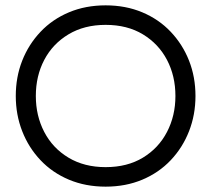

<svg xmlns="http://www.w3.org/2000/svg" viewBox="-20 -690 790 718"><path d="M375 8Q300 8 238 -18Q176 -44 131.5 -91Q87 -138 63 -199.5Q39 -261 39 -331Q39 -402 63 -463Q87 -524 131.5 -571Q176 -618 238 -644Q300 -670 375 -670Q450 -670 512 -644Q574 -618 618.5 -571Q663 -524 687 -463Q711 -402 711 -331Q711 -261 687 -199.5Q663 -138 618.5 -91Q574 -44 512 -18Q450 8 375 8ZM375 -65Q456 -65 514.5 -100.5Q573 -136 604.5 -196.5Q636 -257 636 -331Q636 -406 604.5 -466Q573 -526 514.5 -561.5Q456 -597 375 -597Q295 -597 236 -561.5Q177 -526 145.5 -466Q114 -406 114 -331Q114 -257 145.5 -196.5Q177 -136 236 -100.5Q295 -65 375 -65Z"/></svg>

Font: Questrial
Style: Regular
Weight: 400
Designer: Joe Prince, Laura Meseguer
Foundry: Joe Prince, Laura Meseguer
Version: Version 2.000; ttfautohint (v1.8.3)